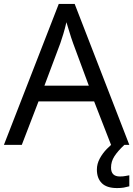

<svg xmlns="http://www.w3.org/2000/svg" viewBox="-20 -737 679 977"><path d="M545 0 459 -221H176L91 0H0L279 -717H360L638 0ZM352 -517Q349 -525 342 -546Q335 -567 328.5 -589.5Q322 -612 318 -624Q311 -593 302 -563.5Q293 -534 287 -517L206 -301H432ZM545 116Q545 161 590 161Q607 161 618.5 158.5Q630 156 638 155V211Q624 215 610 217.5Q596 220 576 220Q523 220 498 195Q473 170 473 126Q473 97 487.5 70Q502 43 523.5 21Q545 -1 565 -15L613 0Q579 32 562 58.5Q545 85 545 116Z"/></svg>

Font: Noto Sans Myanmar UI
Style: Regular
Weight: 400
Designer: Monotype Design Team
Foundry: Monotype Imaging Inc.
Version: Version 2.103; ttfautohint (v1.8.4.7-5d5b)